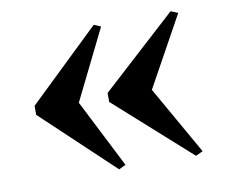

<svg xmlns="http://www.w3.org/2000/svg" viewBox="-60 -575 732 620"><g transform="rotate(-10 306.5 -265.0)"><path d="M283.5 -502.5 306 -493 192.5 -263 306 -39.5 283.5 -28.5 50 -248.5V-278ZM535.5 -502.5 559 -493 432 -263 559 -39.5 535.5 -28.5 289.5 -248.5V-278Z"/></g></svg>

Font: Merriweather 144pt Black
Style: Regular
Weight: 900
Version: Version 2.100